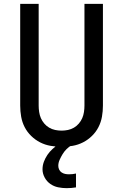

<svg xmlns="http://www.w3.org/2000/svg" viewBox="-20 -755 640 998"><path d="M300 8Q271 8 242.5 3Q214 -2 188.5 -15Q163 -28 142 -48.5Q121 -69 108 -94.5Q95 -120 90 -148.5Q85 -177 85 -206V-735H181V-206Q181 -190 183.5 -173Q186 -156 192.5 -141Q199 -126 210 -113Q221 -100 235.5 -91.5Q250 -83 266.5 -79.5Q283 -76 300 -76Q317 -76 333.5 -79.5Q350 -83 364.5 -91.5Q379 -100 390 -113Q401 -126 407.5 -141Q414 -156 416.5 -173Q419 -190 419 -206V-735H515V-206Q515 -177 510 -148.5Q505 -120 492 -94.5Q479 -69 458 -48.5Q437 -28 411.5 -15Q386 -2 357.5 3Q329 8 300 8ZM326 223Q304 223 282 218.5Q260 214 241.5 201Q223 188 212 167.5Q201 147 201 125Q201 105 208 86Q215 67 226.5 50Q238 33 253 19.5Q268 6 285 -6L289 -8H352V0Q338 8 326 20Q314 32 305.5 46Q297 60 290 75.5Q283 91 283 107Q283 117 287.5 126.5Q292 136 300.5 141.5Q309 147 318.5 149Q328 151 338 151Q348 151 357 150Q366 149 375 147V219Q363 221 351 222Q339 223 326 223Z"/></svg>

Font: Iosevka Aile Medium
Style: Regular
Weight: 500
Designer: Belleve Invis
Foundry: Belleve Invis
Version: Version 27.3.5; ttfautohint (v1.8.4)